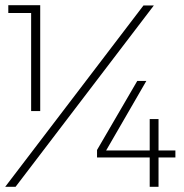

<svg xmlns="http://www.w3.org/2000/svg" viewBox="-23 -720 709 740"><path d="M9 -700H132V-292H97V-670H9ZM530 -699H570L37 0H-3ZM506 -408H541L386 -140H554V-261H588V-140H653V-113H588V0H554V-113H351V-142Z"/></svg>

Font: Alexandria ExtraLight
Style: Regular
Weight: 250
Designer: Mohamed Gaber
Foundry: Kief Type Foundry
Version: Version 5.100